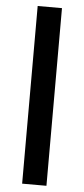

<svg xmlns="http://www.w3.org/2000/svg" viewBox="-58 -782 400 913"><g transform="rotate(5 142.0 -326.0)"><path d="M84 -750H200V98H84Z"/></g></svg>

Font: Unbounded
Style: Regular
Weight: 400
Designer: Luke Prowse, Jean-Baptiste Morizot, Fátima Lázaro, Florian Runge
Foundry: NaN
Version: Version 1.701;gftools[0.9.28.dev5+ged2979d]